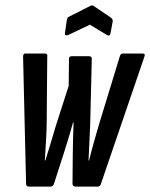

<svg xmlns="http://www.w3.org/2000/svg" viewBox="-20 -687 553 707"><path d="M86 0Q76 0 76 -11L65 -479Q65 -490 74 -490H145Q150 -490 152.5 -487.5Q155 -485 154 -479L152 -241Q152 -210 149.5 -169Q147 -128 145 -96H147Q157 -129 167 -161Q177 -193 186 -225L233 -371L234 -470Q234 -480 244 -480H308Q318 -480 318 -470L312 -225Q310 -193 309 -161Q308 -129 306 -96H308Q316 -129 325.5 -162.5Q335 -196 344 -227L421 -479Q424 -490 432 -490H505Q516 -490 512 -479L352 -11Q349 0 341 0H258Q247 0 247 -11L248 -123Q248 -144 249 -175Q250 -206 251 -236H249Q241 -207 232.5 -179Q224 -151 215 -123L179 -11Q175 0 167 0ZM231 -558Q225 -556 221.5 -557.5Q218 -559 219 -564L226 -613Q227 -618 228.5 -621Q230 -624 235 -626L312 -665Q319 -669 325 -665L387 -623Q396 -617 395 -608L387 -565Q385 -552 374 -558L311 -596Z"/></svg>

Font: Sofia Sans Extra Condensed SemiBold
Style: Italic
Weight: 600
Italic angle: -9°
Designer: Botio Nikoltchev, Ani Petrova
Foundry: lettersoup
Version: Version 4.101